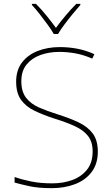

<svg xmlns="http://www.w3.org/2000/svg" viewBox="-20 -969 583 999"><path d="M489 -180Q489 -116 456.5 -73.5Q424 -31 369.5 -10.5Q315 10 250 10Q181 10 136.5 0.5Q92 -9 56 -19V-48Q96 -34 143.5 -24.5Q191 -15 252 -15Q309 -15 356.5 -32.5Q404 -50 433 -86.5Q462 -123 462 -181Q462 -231 438 -261.5Q414 -292 369.5 -312.5Q325 -333 263 -352Q205 -371 160 -392.5Q115 -414 89.5 -449.5Q64 -485 64 -544Q64 -604 94.5 -644Q125 -684 176.5 -704Q228 -724 291 -724Q338 -724 382.5 -715.5Q427 -707 471 -687L460 -664Q414 -684 371.5 -691.5Q329 -699 289 -699Q236 -699 191 -683Q146 -667 118.5 -633.5Q91 -600 91 -546Q91 -492 116 -460Q141 -428 183.5 -409.5Q226 -391 277 -375Q341 -355 388.5 -332.5Q436 -310 462.5 -274.5Q489 -239 489 -180ZM260 -792Q248 -813 228 -840.5Q208 -868 186.5 -895.5Q165 -923 146 -943V-949H167Q195 -921 222.5 -887Q250 -853 271 -824Q292 -853 320.5 -887Q349 -921 377 -949H398V-943Q380 -923 357.5 -895.5Q335 -868 314.5 -840.5Q294 -813 282 -792Z"/></svg>

Font: Noto Sans Myanmar UI Thin
Style: Regular
Weight: 100
Designer: Monotype Design Team
Foundry: Monotype Imaging Inc.
Version: Version 2.103; ttfautohint (v1.8.4.7-5d5b)